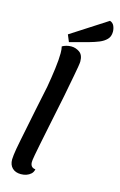

<svg xmlns="http://www.w3.org/2000/svg" viewBox="-143 -1010 680 1089"><g transform="rotate(15 196.5 -465.5)"><path d="M97 20Q65 20 46.5 2Q28 -16 28 -48Q28 -59 30 -74Q32 -89 35.5 -111Q39 -133 46 -166Q53 -199 62 -245Q71 -291 84 -354Q97 -417 114 -498Q124 -555 131 -609.5Q138 -664 138 -701Q138 -713 137 -722.5Q136 -732 134 -740Q144 -746 158 -750Q172 -754 187 -754Q213 -754 235.5 -738.5Q258 -723 258 -684Q258 -676 254 -652Q250 -628 244 -596.5Q238 -565 231.5 -531.5Q225 -498 220 -471Q196 -355 181 -281.5Q166 -208 157.5 -166Q149 -124 145.5 -104Q142 -84 141 -76Q140 -68 140 -62Q140 -47 147.5 -38Q155 -29 170 -28Q167 -11 155.5 -0.5Q144 10 129 15Q114 20 97 20ZM167 -774 150 -815 361 -951Q379 -945 386 -928.5Q393 -912 393 -895Q393 -867 376.5 -850Q360 -833 334 -822.5Q308 -812 279 -804Z"/></g></svg>

Font: Sansita Swashed Light
Style: Regular
Weight: 400
Version: Version 1.003